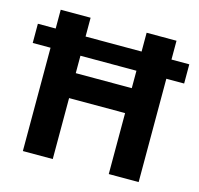

<svg xmlns="http://www.w3.org/2000/svg" viewBox="-104 -825 973 937"><g transform="rotate(15 382.5 -357.0)"><path d="M0 -522V-619H90V-714H241V-619H524V-714H675V-619H765V-522H675V0H524V-308H241V0H90V-522ZM241 -434H524V-522H241Z"/></g></svg>

Font: BC Sans
Style: Bold
Weight: 700
Designer: Monotype Design Team
Province of B.C.
Foundry: Monotype Imaging Inc.
Version: Version 2.000;GOOG;noto-source:20170915:90ef993387c0